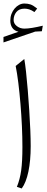

<svg xmlns="http://www.w3.org/2000/svg" viewBox="-57 -1070 268 1099"><path d="M82 -732.4 32.7 -692.4Q41 -651.4 47.9 -595.5Q54.7 -539.6 60.1 -476.1Q65.4 -412.6 68.4 -348.9Q71.3 -285.2 71.3 -228.5Q71.3 -145.5 64.2 -94.2Q57.1 -43 39.6 -0.5L67.4 8.8Q92.3 -24.9 105.5 -87.4Q118.7 -149.9 118.7 -233.9Q118.7 -272.9 116.5 -326.4Q114.3 -379.9 110.4 -439.2Q106.4 -498.5 101.8 -555.7Q97.2 -612.8 92 -659.2Q86.9 -705.6 82 -732.4ZM21 -955.6Q21 -981.4 36.6 -1001Q52.2 -1020.5 83.5 -1020.5Q96.2 -1020.5 109.9 -1016.4Q123.5 -1012.2 140.1 -1001L155.8 -1021Q132.8 -1039.6 117.2 -1044.7Q101.6 -1049.8 82 -1049.8Q66.9 -1049.8 52.5 -1042.2Q38.1 -1034.7 26.6 -1021Q15.1 -1007.3 8.5 -989.7Q2 -972.2 2 -951.7Q2 -927.7 13.4 -910.9Q24.9 -894 48.8 -888.2L-37.1 -858.4V-827.1L144.5 -889.2L182.6 -891.1L188 -922.9Q155.3 -915 128.2 -910.6Q101.1 -906.2 82.5 -906.2Q58.1 -906.2 39.6 -920.4Q21 -934.6 21 -955.6Z"/></svg>

Font: Pinar-VF
Style: Regular
Weight: 300
Designer: Amin Abedi
Version: Version 3.0